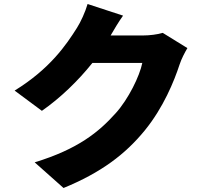

<svg xmlns="http://www.w3.org/2000/svg" viewBox="-20 -860 1040 958"><path d="M792 -696C766 -688 726 -683 693 -683H532C547 -709 571 -750 594 -782L417 -840C406 -801 382 -749 364 -721C311 -637 230 -517 53 -408L189 -307C281 -371 370 -457 441 -546H690C677 -481 621 -366 558 -296C473 -201 369 -116 153 -50L297 78C485 1 606 -91 703 -210C795 -323 849 -455 876 -538C886 -568 902 -598 915 -620Z"/></svg>

Font: Noto Sans CJK KR Black
Style: Regular
Weight: 900
Designer: Ryoko NISHIZUKA (kana & ideographs); Paul D. Hunt (Latin, Greek & Cyrillic); Wenlong ZHANG (bopomofo); Sandoll Communica
Foundry: Adobe Systems Incorporated
Version: Version 1.004;PS 1.004;hotconv 1.0.82;makeotf.lib2.5.63406